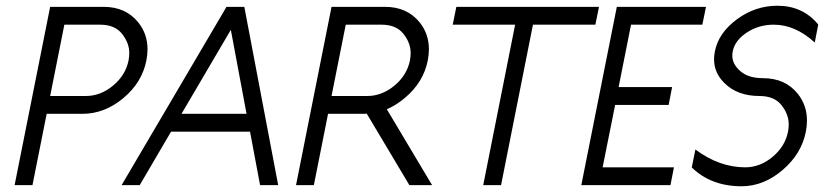

<svg xmlns="http://www.w3.org/2000/svg" viewBox="-20 -649 2888 673"><path d="M205.6 -562.5 155.8 -312.5H280.8Q332.5 -312.5 376.5 -349.1Q420.4 -385.7 430.7 -437.5Q433.1 -450.7 433.1 -463.4Q433.1 -498.5 407.7 -530.5Q382.3 -562.5 330.6 -562.5ZM143.6 -250 93.8 0H31.2L155.8 -625H343.3Q420.9 -625 464.8 -570.3Q497.1 -529.8 497.1 -476.6Q497.1 -458 493.2 -437.5Q478 -359.9 412.1 -304.9Q346.2 -250 268.6 -250Z M856.4 -187.5H579.6L469.7 0H406.2L773.9 -625H836.4L955.1 0H891.6ZM616.2 -250H844.2L789.1 -544.4Z M1329.6 -625Q1407.2 -625 1451.2 -570.3Q1483.4 -529.8 1483.4 -476.6Q1483.4 -458 1479.5 -437.5Q1464.4 -359.9 1398.4 -305.2Q1368.2 -279.8 1335.9 -266.1L1494.6 0H1415L1265.6 -250.5L1254.9 -250H1129.9L1080.1 0H1017.6L1142.1 -625ZM1316.9 -562.5H1191.9L1142.1 -312.5H1267.1Q1318.8 -312.5 1362.8 -349.1Q1406.7 -385.7 1417 -437.5Q1419.4 -450.7 1419.4 -463.4Q1419.4 -498.5 1394 -530.5Q1368.7 -562.5 1316.9 -562.5Z M1848.1 -562.5 1736.3 0H1673.8L1785.6 -562.5H1566.9L1579.6 -625H2079.6L2066.9 -562.5Z M2454.6 -625 2441.9 -562.5H2191.9L2148.4 -343.8H2335.9L2323.7 -281.2H2136.2L2092.3 -62.5H2342.3L2330.1 0H2017.6L2142.1 -625Z M2579.1 3.9Q2472.7 3.9 2404.8 -62L2417.5 -125Q2501.5 -62.5 2592.3 -62.5Q2644 -62.5 2688 -99.1Q2731.9 -135.7 2742.2 -187.5Q2744.6 -200.7 2744.6 -213.4Q2744.6 -248.5 2719.2 -280.5Q2693.8 -312.5 2642.1 -312.5Q2564.5 -312.5 2518.6 -358.4Q2482.9 -394 2482.9 -441.4Q2482.9 -454.6 2485.8 -468.8Q2498.5 -533.7 2563 -581.3Q2627.4 -628.9 2705.1 -628.9Q2793.9 -628.9 2848.1 -563L2835.9 -500Q2767.6 -562.5 2691.9 -562.5Q2640.1 -562.5 2598.1 -535.2Q2556.2 -507.8 2548.3 -468.8Q2546.9 -460.9 2546.9 -453.6Q2546.9 -424.3 2575 -399.7Q2603 -375 2654.8 -375Q2732.4 -375 2776.4 -320.3Q2808.6 -279.8 2808.6 -226.6Q2808.6 -208 2804.7 -187.5Q2789.6 -109.9 2723.1 -53Q2656.7 3.9 2579.1 3.9Z"/></svg>

Font: Juliett
Style: Italic
Weight: 400
Italic angle: -11.25°
Designer: GGBotNet
Foundry: GGBotNet
Version: 0.60